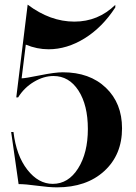

<svg xmlns="http://www.w3.org/2000/svg" viewBox="-20 -792 587 826"><path d="M225 14Q191 14 140 7Q89 0 60 0L28 -224H38Q50 -123 97.5 -62Q145 -1 207 -1Q274 -1 316 -67.5Q358 -134 358 -237Q358 -340 317.5 -402.5Q277 -465 210 -465Q168 -465 126 -440Q84 -415 58 -373H50L99 -772Q196 -699 300 -699Q402 -699 476 -771V-760Q420 -674 344 -627Q268 -580 189 -580Q139 -580 91 -600L73 -455Q88 -455 152 -468Q216 -481 250 -481Q366 -481 435.5 -414.5Q505 -348 505 -240Q505 -126 428.5 -56Q352 14 225 14Z"/></svg>

Font: Gloock
Style: Regular
Weight: 400
Designer: Duarte Pinto
Foundry: Duarte Pinto
Version: Version 1.000